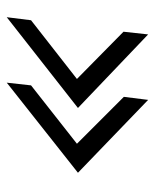

<svg xmlns="http://www.w3.org/2000/svg" viewBox="35 -554 459 569"><g transform="rotate(90 264.5 -269.5)"><path d="M31 -60 40 -132 214 -268 74 -406 82 -479 300 -271ZM225 -60 233 -132 406 -268 267 -407 276 -479 492 -271Z"/></g></svg>

Font: Kulim Park Light
Style: Italic
Weight: 300
Italic angle: -8°
Designer: Noponies / Dale Sattler
Foundry: Noponies
Version: Version 1.000; ttfautohint (v1.8.3)